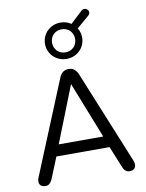

<svg xmlns="http://www.w3.org/2000/svg" viewBox="-108 -1099 899 1181"><g transform="rotate(-10 342.0 -508.0)"><path d="M73 7C93 9 109 3 123 -30L176 -160H508L561 -30C570 -5 585 11 612 7C642 4 650 -23 639 -51L402 -631C388 -666 367 -677 343 -677C318 -677 297 -666 283 -631L45 -51C31 -17 46 5 73 7ZM342 -583 481 -231H203ZM343 -740C408 -740 459 -790 459 -853C459 -876 453 -896 442 -913L519 -979C547 -1003 510 -1042 482 -1015L409 -947C390 -960 368 -967 343 -967C278 -967 227 -917 227 -853C227 -790 278 -740 343 -740ZM343 -781C301 -781 271 -812 271 -853C271 -894 301 -925 343 -925C385 -925 415 -894 415 -853C415 -812 385 -781 343 -781Z"/></g></svg>

Font: SN Pro Book
Style: Regular
Weight: 350
Designer: Tobias Whetton
Foundry: Supernotes
Version: Version 1.003;Glyphs 3.3 (3324)